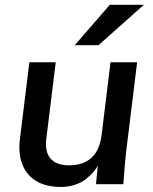

<svg xmlns="http://www.w3.org/2000/svg" viewBox="-20 -757 629 789"><path d="M231.4 11.2Q147 11.2 103.3 -32.7Q59.6 -76.7 59.6 -151.9Q59.6 -167 62 -186.5L100.6 -501H209L170.4 -187.5Q168.9 -176.3 168.9 -166Q168.9 -121.6 193.4 -99.6Q217.8 -77.6 263.2 -77.6Q381.8 -77.6 397.5 -201.7L434.1 -501H543.5L498 -130.9Q493.7 -95.7 486.8 0H374.5L381.8 -76.2Q374.5 -62.5 362.5 -48.8Q350.6 -35.2 332.5 -20.8Q314.5 -6.3 287.8 2.4Q261.2 11.2 231.4 11.2ZM287.1 -571.3 431.2 -737.3H571.3L384.8 -571.3Z"/></svg>

Font: Muli
Style: Semi-BoldItalic
Weight: 600
Italic angle: -7°
Designer: Vernon Adams
Foundry: newtypography
Version: Version 2.0; ttfautohint (v1.00rc1.2-2d82) -l 8 -r 50 -G 200